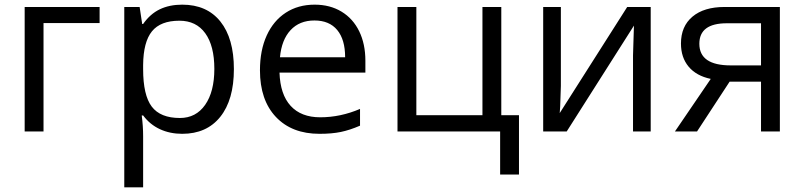

<svg xmlns="http://www.w3.org/2000/svg" viewBox="-20 -565 3457 825"><path d="M86 -535V0H167V-466H408V-535Z M985 -268Q985 -400 927 -472.5Q869 -545 763 -545Q708 -545 666.5 -525Q625 -505 595 -462H591L580 -535H514V240H595V20Q595 -23 589 -69H595Q624 -30 667 -10Q710 10 763 10Q868 10 926.5 -63Q985 -136 985 -268ZM901 -269Q901 -171 861.5 -114.5Q822 -58 753 -58Q669 -58 632 -107Q595 -156 595 -268V-286Q596 -385 633 -430.5Q670 -476 751 -476Q823 -476 862 -422Q901 -368 901 -269Z M1527 -25V-97Q1443 -61 1356 -61Q1274 -61 1229 -110Q1184 -159 1181 -253H1550V-304Q1550 -376 1523.5 -430.5Q1497 -485 1447.5 -515Q1398 -545 1332 -545Q1261 -545 1208 -510.5Q1155 -476 1126 -412.5Q1097 -349 1097 -263Q1097 -135 1165.5 -62.5Q1234 10 1353 10Q1406 10 1444.5 2Q1483 -6 1527 -25ZM1463 -319H1183Q1190 -394 1228.5 -435.5Q1267 -477 1331 -477Q1395 -477 1429 -436Q1463 -395 1463 -319Z M2134 -70V-535H2053V-70H1769V-535H1688V0H2129V185H2210V-70Z M2314 0H2415L2704 -455L2702 -392L2700 -327V0H2776V-535H2675L2385 -79L2387 -107L2390 -196V-535H2314Z M3250 -214V0H3331V-535H3093Q3005 -535 2955.5 -493.5Q2906 -452 2906 -378Q2906 -318 2939 -278.5Q2972 -239 3034 -226L2880 0H2975L3115 -214ZM3103 -465H3250V-284H3120Q2985 -284 2985 -377Q2985 -465 3103 -465Z"/></svg>

Font: OpenSansMMV
Style: Regular
Weight: 400
Designer: Steve Matteson
Foundry: Ascender Corporation
Version: Version 4.000